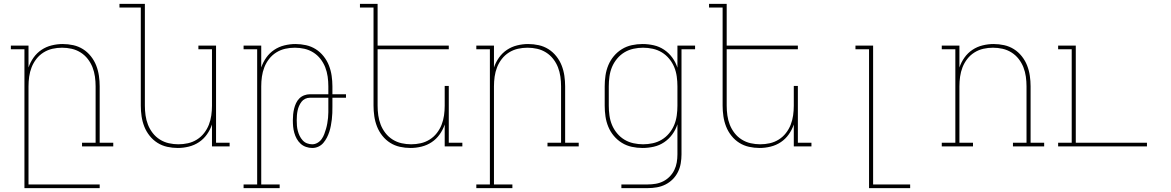

<svg xmlns="http://www.w3.org/2000/svg" viewBox="-20 -755 6040 990"><path d="M106 215V-501H36V-520H127V-407Q136 -434 153 -458Q170 -482 194 -498Q218 -514 246.5 -521Q275 -528 303 -528Q331 -528 358 -522Q385 -516 408 -501.5Q431 -487 448.5 -465Q466 -443 476 -417.5Q486 -392 490 -364.5Q494 -337 494 -310V-19H564V0H403V-19H473V-310Q473 -335 469.5 -360Q466 -385 457 -408Q448 -431 432.5 -451Q417 -471 395.5 -484.5Q374 -498 349.5 -503.5Q325 -509 300 -509Q275 -509 250.5 -503.5Q226 -498 204.5 -484.5Q183 -471 167.5 -451Q152 -431 143 -408Q134 -385 130.5 -360Q127 -335 127 -310V196H494V215Z M897 8Q869 8 842 2Q815 -4 792 -18.5Q769 -33 751.5 -55Q734 -77 724 -102.5Q714 -128 710 -155.5Q706 -183 706 -210V-716H596V-735H727V-210Q727 -185 730.5 -160Q734 -135 743 -112Q752 -89 767.5 -69Q783 -49 804.5 -35.5Q826 -22 850.5 -16.5Q875 -11 900 -11Q925 -11 949.5 -16.5Q974 -22 995.5 -35.5Q1017 -49 1032.5 -69Q1048 -89 1057 -112Q1066 -135 1069.5 -160Q1073 -185 1073 -210V-501H1003V-520H1094V-19H1164V0H1073V-113Q1064 -86 1047 -62Q1030 -38 1006 -22Q982 -6 953.5 1Q925 8 897 8Z M1422 215H1236V196H1306V-501H1236V-520H1327V-407Q1336 -434 1353 -458Q1370 -482 1394 -498Q1418 -514 1446.5 -521Q1475 -528 1503 -528Q1531 -528 1558 -522Q1585 -516 1608 -501.5Q1631 -487 1648.5 -465Q1666 -443 1676 -417.5Q1686 -392 1690 -364.5Q1694 -337 1694 -310V-269H1764V-251H1694V-205Q1694 -188 1693.5 -172Q1693 -156 1691 -139.5Q1689 -123 1686 -107Q1683 -91 1678 -75.5Q1673 -60 1665.5 -45.5Q1658 -31 1647.5 -18.5Q1637 -6 1622 1Q1607 8 1590 8Q1574 8 1558 2.5Q1542 -3 1530 -14Q1518 -25 1510 -39.5Q1502 -54 1497.5 -70Q1493 -86 1491.5 -102Q1490 -118 1490 -135Q1490 -150 1491.5 -165Q1493 -180 1496.5 -194.5Q1500 -209 1506.5 -223Q1513 -237 1523.5 -247.5Q1534 -258 1548.5 -263.5Q1563 -269 1578 -269H1673V-310Q1673 -335 1669.5 -360Q1666 -385 1657 -408Q1648 -431 1632.5 -451Q1617 -471 1595.5 -484.5Q1574 -498 1549.5 -503.5Q1525 -509 1500 -509Q1475 -509 1450.5 -503.5Q1426 -498 1404.5 -484.5Q1383 -471 1367.5 -451Q1352 -431 1343 -408Q1334 -385 1330.5 -360Q1327 -335 1327 -310V196H1422ZM1590 -11Q1604 -11 1617 -18.5Q1630 -26 1638.5 -38Q1647 -50 1652 -63.5Q1657 -77 1661 -90.5Q1665 -104 1667.5 -118.5Q1670 -133 1671.5 -147.5Q1673 -162 1673 -176Q1673 -190 1673 -205V-251H1578Q1565 -251 1553.5 -245.5Q1542 -240 1534.5 -230Q1527 -220 1522 -208.5Q1517 -197 1514.5 -185Q1512 -173 1511 -160.5Q1510 -148 1510 -135Q1510 -121 1511 -107.5Q1512 -94 1515.5 -80.5Q1519 -67 1525 -54.5Q1531 -42 1540.5 -31.5Q1550 -21 1563 -16Q1576 -11 1590 -11Z M2097 8Q2069 8 2042 2Q2015 -4 1992 -18.5Q1969 -33 1951.5 -55Q1934 -77 1924 -102.5Q1914 -128 1910 -155.5Q1906 -183 1906 -210V-716H1836V-735H1927V-520H2294V-501H1927V-210Q1927 -185 1930.5 -160Q1934 -135 1943 -112Q1952 -89 1967.5 -69Q1983 -49 2004.5 -35.5Q2026 -22 2050.5 -16.5Q2075 -11 2100 -11Q2125 -11 2149.5 -16.5Q2174 -22 2195.5 -35.5Q2217 -49 2232.5 -69Q2248 -89 2257 -112Q2266 -135 2269.5 -160Q2273 -185 2273 -210V-312H2294V-19H2364V0H2273V-113Q2264 -86 2247 -62Q2230 -38 2206 -22Q2182 -6 2153.5 1Q2125 8 2097 8Z M2622 215H2436V196H2506V-501H2436V-520H2527V-407Q2536 -434 2553 -458Q2570 -482 2594 -498Q2618 -514 2646.5 -521Q2675 -528 2703 -528Q2731 -528 2758 -522Q2785 -516 2808 -501.5Q2831 -487 2848.5 -465Q2866 -443 2876 -417.5Q2886 -392 2890 -364.5Q2894 -337 2894 -310V-19H2964V0H2803V-19H2873V-310Q2873 -335 2869.5 -360Q2866 -385 2857 -408Q2848 -431 2832.5 -451Q2817 -471 2795.5 -484.5Q2774 -498 2749.5 -503.5Q2725 -509 2700 -509Q2675 -509 2650.5 -503.5Q2626 -498 2604.5 -484.5Q2583 -471 2567.5 -451Q2552 -431 2543 -408Q2534 -385 2530.5 -360Q2527 -335 2527 -310V196H2622Z M3320 215H3184V196H3320Q3341 196 3361.5 192.5Q3382 189 3400.5 179.5Q3419 170 3433.5 155Q3448 140 3457 121.5Q3466 103 3469.5 82.5Q3473 62 3473 41V-114Q3464 -86 3446.5 -62Q3429 -38 3404.5 -21.5Q3380 -5 3351 1.5Q3322 8 3293 8Q3265 8 3237.5 2Q3210 -4 3186.5 -18.5Q3163 -33 3145 -54.5Q3127 -76 3116.5 -101.5Q3106 -127 3102 -154.5Q3098 -182 3098 -210V-310Q3098 -338 3102 -365.5Q3106 -393 3116.5 -418.5Q3127 -444 3145 -465.5Q3163 -487 3186.5 -501.5Q3210 -516 3237.5 -522Q3265 -528 3293 -528Q3322 -528 3351 -521.5Q3380 -515 3404.5 -498.5Q3429 -482 3446.5 -458Q3464 -434 3473 -406V-520H3564V-501H3494V41Q3494 64 3490 87.5Q3486 111 3475.5 132Q3465 153 3448.5 169.5Q3432 186 3411 196.5Q3390 207 3366.5 211Q3343 215 3320 215ZM3296 -11Q3321 -11 3346 -16.5Q3371 -22 3392.5 -35Q3414 -48 3430.5 -68Q3447 -88 3456.5 -111Q3466 -134 3469.5 -159.5Q3473 -185 3473 -210V-310Q3473 -335 3469.5 -360.5Q3466 -386 3456.5 -409Q3447 -432 3430.5 -452Q3414 -472 3392.5 -485Q3371 -498 3346 -503.5Q3321 -509 3296 -509Q3271 -509 3246 -503.5Q3221 -498 3199.5 -485Q3178 -472 3161.5 -452Q3145 -432 3135.5 -409Q3126 -386 3122.5 -360.5Q3119 -335 3119 -310V-210Q3119 -185 3122.5 -159.5Q3126 -134 3135.5 -111Q3145 -88 3161.5 -68Q3178 -48 3199.5 -35Q3221 -22 3246 -16.5Q3271 -11 3296 -11Z M3897 8Q3869 8 3842 2Q3815 -4 3792 -18.5Q3769 -33 3751.5 -55Q3734 -77 3724 -102.5Q3714 -128 3710 -155.5Q3706 -183 3706 -210V-716H3636V-735H3727V-520H4094V-501H3727V-210Q3727 -185 3730.5 -160Q3734 -135 3743 -112Q3752 -89 3767.5 -69Q3783 -49 3804.5 -35.5Q3826 -22 3850.5 -16.5Q3875 -11 3900 -11Q3925 -11 3949.5 -16.5Q3974 -22 3995.5 -35.5Q4017 -49 4032.5 -69Q4048 -89 4057 -112Q4066 -135 4069.5 -160Q4073 -185 4073 -210V-312H4094V-19H4164V0H4073V-113Q4064 -86 4047 -62Q4030 -38 4006 -22Q3982 -6 3953.5 1Q3925 8 3897 8Z M4461 215V-501H4391V-520H4482V196H4673V215Z M4997 0H4836V-19H4906V-501H4836V-520H4927V-407Q4936 -434 4953 -458Q4970 -482 4994 -498Q5018 -514 5046.5 -521Q5075 -528 5103 -528Q5131 -528 5158 -522Q5185 -516 5208 -501.5Q5231 -487 5248.5 -465Q5266 -443 5276 -417.5Q5286 -392 5290 -364.5Q5294 -337 5294 -310V-19H5364V0H5203V-19H5273V-310Q5273 -335 5269.5 -360Q5266 -385 5257 -408Q5248 -431 5232.5 -451Q5217 -471 5195.5 -484.5Q5174 -498 5149.5 -503.5Q5125 -509 5100 -509Q5075 -509 5050.5 -503.5Q5026 -498 5004.5 -484.5Q4983 -471 4967.5 -451Q4952 -431 4943 -408Q4934 -385 4930.5 -360Q4927 -335 4927 -310V-19H4997Z M5436 0V-19H5506V-501H5436V-520H5527V-19H5894V0Z"/></svg>

Font: Iosevka HT Thin Extended
Style: Regular
Weight: 100
Width: 7
Monospace: yes
Designer: Belleve Invis
Foundry: Belleve Invis
Version: Version 32.3.0; ttfautohint (v1.8.4)